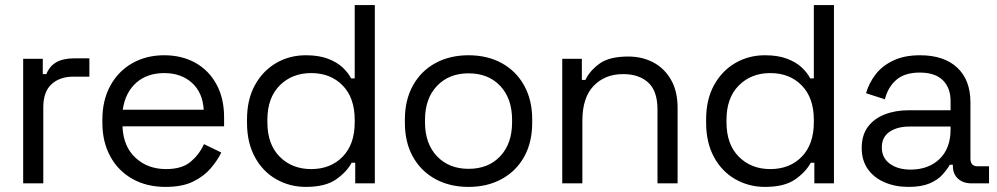

<svg xmlns="http://www.w3.org/2000/svg" viewBox="-20 -720 3917 754"><path d="M71 0V-489H148V-429H162Q175 -461 202 -476Q229 -491 273 -491H331V-419H268Q215 -419 182.5 -389.5Q150 -360 150 -298V0Z M382 -238V-250Q382 -326 413 -383Q444 -440 499 -471.5Q554 -503 625 -503Q694 -503 747 -473.5Q800 -444 830 -389Q860 -334 860 -260V-224H461Q464 -145 512 -100.5Q560 -56 632 -56Q695 -56 729 -85Q763 -114 781 -154L849 -121Q834 -90 807.5 -59Q781 -28 738.5 -7Q696 14 630 14Q556 14 500 -17.5Q444 -49 413 -106Q382 -163 382 -238ZM780 -289Q776 -357 733.5 -395Q691 -433 625 -433Q558 -433 515 -395Q472 -357 462 -289Z M950 -238V-251Q950 -329 981 -385.5Q1012 -442 1064.5 -472.5Q1117 -503 1181 -503Q1232 -503 1267.5 -489.5Q1303 -476 1325 -455.5Q1347 -435 1359 -412H1373V-700H1452V0H1375V-81H1361Q1341 -44 1299 -15Q1257 14 1181 14Q1118 14 1065 -16Q1012 -46 981 -103Q950 -160 950 -238ZM1373 -240V-249Q1373 -336 1325.5 -384.5Q1278 -433 1202 -433Q1127 -433 1078.5 -384.5Q1030 -336 1030 -249V-240Q1030 -153 1078.5 -104.5Q1127 -56 1202 -56Q1278 -56 1325.5 -104.5Q1373 -153 1373 -240Z M1570 -238V-251Q1570 -327 1601.5 -384Q1633 -441 1689.5 -472Q1746 -503 1820 -503Q1894 -503 1950.5 -472Q2007 -441 2038.5 -384Q2070 -327 2070 -251V-238Q2070 -161 2038.5 -104.5Q2007 -48 1950.5 -17Q1894 14 1820 14Q1746 14 1689.5 -17Q1633 -48 1601.5 -104.5Q1570 -161 1570 -238ZM1991 -240V-249Q1991 -333 1944.5 -382.5Q1898 -432 1820 -432Q1743 -432 1696 -382.5Q1649 -333 1649 -249V-240Q1649 -156 1696 -106.5Q1743 -57 1820 -57Q1898 -57 1944.5 -106.5Q1991 -156 1991 -240Z M2188 0V-489H2265V-406H2279Q2295 -441 2333.5 -469.5Q2372 -498 2447 -498Q2502 -498 2545.5 -475Q2589 -452 2615 -407Q2641 -362 2641 -296V0H2562V-290Q2562 -363 2525.5 -396Q2489 -429 2427 -429Q2356 -429 2311.5 -383Q2267 -337 2267 -246V0Z M2753 -238V-251Q2753 -329 2784 -385.5Q2815 -442 2867.5 -472.5Q2920 -503 2984 -503Q3035 -503 3070.5 -489.5Q3106 -476 3128 -455.5Q3150 -435 3162 -412H3176V-700H3255V0H3178V-81H3164Q3144 -44 3102 -15Q3060 14 2984 14Q2921 14 2868 -16Q2815 -46 2784 -103Q2753 -160 2753 -238ZM3176 -240V-249Q3176 -336 3128.5 -384.5Q3081 -433 3005 -433Q2930 -433 2881.5 -384.5Q2833 -336 2833 -249V-240Q2833 -153 2881.5 -104.5Q2930 -56 3005 -56Q3081 -56 3128.5 -104.5Q3176 -153 3176 -240Z M3364 -139Q3364 -189 3388 -221.5Q3412 -254 3454 -270.5Q3496 -287 3548 -287H3713V-323Q3713 -375 3682.5 -405Q3652 -435 3592 -435Q3533 -435 3500 -406.5Q3467 -378 3455 -330L3381 -354Q3393 -395 3419 -428.5Q3445 -462 3488.5 -482.5Q3532 -503 3593 -503Q3687 -503 3739 -454.5Q3791 -406 3791 -318V-97Q3791 -67 3819 -67H3864V0H3795Q3762 0 3742 -18.5Q3722 -37 3722 -68V-73H3710Q3699 -54 3680.5 -33.5Q3662 -13 3630 0.5Q3598 14 3547 14Q3496 14 3454 -4Q3412 -22 3388 -56Q3364 -90 3364 -139ZM3713 -212V-223H3551Q3504 -223 3473.5 -202.5Q3443 -182 3443 -141Q3443 -100 3474.5 -77Q3506 -54 3556 -54Q3626 -54 3669.5 -95.5Q3713 -137 3713 -212Z"/></svg>

Font: Space Grotesk Frontify
Style: Regular
Weight: 400
Designer: Florian Karsten
Version: Version 2.000